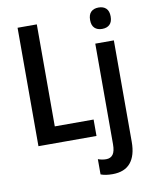

<svg xmlns="http://www.w3.org/2000/svg" viewBox="-104 -825 900 1140"><g transform="rotate(-10 346.0 -254.5)"><path d="M76 -714H192V-99H426V0H76ZM570 -749Q599 -749 615.5 -733Q632 -717 632 -684Q632 -652 615.5 -636Q599 -620 570 -620Q541 -620 524.5 -636Q508 -652 508 -684Q508 -717 524.5 -733Q541 -749 570 -749ZM410 229V137Q434 146 459 146Q486 146 500 127Q514 108 514 65V-541H626V71Q626 153 590 196.5Q554 240 481 240Q438 240 410 229Z"/></g></svg>

Font: Noto Sans Display Medium Narrow
Style: Regular
Weight: 500
Width: 4
Designer: Monotype Design team
Foundry: Monotype Imaging Inc.
Version: Version 1.000